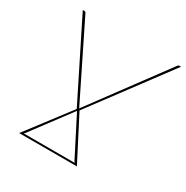

<svg xmlns="http://www.w3.org/2000/svg" viewBox="-161 -836 943 972"><g transform="rotate(30 311.0 -350.0)"><path d="M271.5 -251.5 47.5 -700.5H59Q62.5 -700.5 64.2 -698Q66 -695.5 67 -693.5L281 -259.5L284.5 -265L601.5 -693.5Q603 -696 605.5 -698.2Q608 -700.5 610.5 -700.5H622L287.5 -252L417.5 0H80ZM277.5 -244Q277 -243 276 -241.8Q275 -240.5 274 -239L107.5 -16.5Q104.5 -12.5 100 -10H399.5Q395 -13.5 393 -18Z"/></g></svg>

Font: Lato Hairline
Style: Italic
Weight: 100
Italic angle: -7°
Designer: Lukasz Dziedzic
Foundry: tyPoland Lukasz Dziedzic
Version: Version 2.007; 2014-02-27